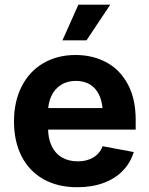

<svg xmlns="http://www.w3.org/2000/svg" viewBox="-20 -787 636 818"><path d="M39.6 -270Q39.6 -353.5 71.8 -417.7Q104 -481.9 163.6 -517.3Q223.1 -552.7 301.8 -552.7Q375 -552.7 432.9 -521.7Q490.7 -490.7 524.4 -428.5Q558.1 -366.2 558.1 -275.9V-234.9H99.6V-326.7H486.3L418 -302.2Q418 -345.2 405 -376.7Q392.1 -408.2 366.2 -425.3Q340.3 -442.4 303.2 -442.4Q266.1 -442.4 239.3 -425Q212.4 -407.7 198.5 -377.4Q184.6 -347.2 184.6 -308.6V-243.7Q184.6 -197.3 200.2 -164.8Q215.8 -132.3 244.4 -116Q272.9 -99.6 311.5 -99.6Q350.1 -99.6 377.7 -116.2Q405.3 -132.8 417 -164.1L549.8 -139.2Q536.1 -93.8 503.4 -59.8Q470.7 -25.9 421.1 -7.6Q371.6 10.7 309.1 10.7Q226.6 10.7 165.5 -23.4Q104.5 -57.6 72 -121.1Q39.6 -184.6 39.6 -270ZM314 -767.1H449.7L348.6 -615.2H246.1Z"/></svg>

Font: Inter RS Variable
Style: Regular
Weight: 400
Designer: Rasmus Andersson (customised by Maria Ramos and Noel Pretorius)
Foundry: rsms
Version: Version 3.001;Glyphs 3.2.3 (3260)